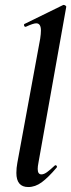

<svg xmlns="http://www.w3.org/2000/svg" viewBox="-20 -745 287 774"><path d="M46 -48Q46 -68 50 -89L142 -589Q145 -609 145 -622Q145 -651 126 -651Q114 -651 84 -637H83Q78 -637 77 -642.5Q76 -648 80 -649L235 -725H237Q241 -725 244.5 -722Q248 -719 247 -717L135 -89Q132 -74 132 -64Q132 -42 147 -42Q157 -42 169.5 -51Q182 -60 200 -77Q202 -79 204 -79Q207 -79 209 -75.5Q211 -72 208 -69Q174 -29 148 -10Q122 9 94 9Q46 9 46 -48Z"/></svg>

Font: Cormorant Garamond
Style: Bold Italic
Weight: 700
Italic angle: -10°
Designer: Christian Thalmann (Catharsis Fonts)
Foundry: Catharsis Fonts
Version: Version 4.000